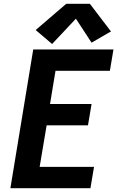

<svg xmlns="http://www.w3.org/2000/svg" viewBox="-20 -997 621 1017"><path d="M35 0H459L478 -113H190L227 -333H446L465 -446H245L274 -622H562L581 -735H156ZM256 -764 382 -898 465 -771 553 -822 568 -830 456 -977H331L169 -838Z"/></svg>

Font: Iosevka Sparkle Extrabold
Style: Italic
Weight: 800
Italic angle: -9°
Designer: Belleve Invis
Foundry: Belleve Invis
Version: Version 4.5.0; ttfautohint (v1.8.3)